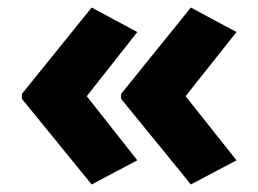

<svg xmlns="http://www.w3.org/2000/svg" viewBox="-20 -532 685 509"><path d="M38 -283 223 -512 344 -447 210 -277 344 -107 223 -43 38 -270ZM301 -283 486 -512 607 -447 472 -277 607 -107 486 -43 301 -270Z"/></svg>

Font: Noto Sans Malayalam ExtraBold
Style: Regular
Weight: 800
Designer: Jelle Bosma - Monotype Design Team
Foundry: Monotype Imaging Inc.
Version: Version 2.104; ttfautohint (v1.8.4.7-5d5b)